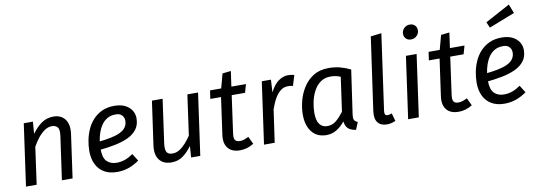

<svg xmlns="http://www.w3.org/2000/svg" viewBox="-60 -1200 4518 1611"><g transform="rotate(-10 2198.5 -394.5)"><path d="M384 -539Q450 -539 483.5 -494Q517 -449 506 -370L454 0H363L415 -368Q423 -424 406 -443Q389 -462 359 -462Q326 -462 295.5 -441Q265 -420 239 -387Q213 -354 192 -316L148 0H57L131 -527H209L201 -424Q238 -476 282.5 -507.5Q327 -539 384 -539Z M903 -539Q959 -539 996 -520Q1033 -501 1051.5 -470.5Q1070 -440 1070 -405Q1070 -348 1041.5 -310.5Q1013 -273 963.5 -250Q914 -227 849.5 -214.5Q785 -202 714 -195L723 -265Q782 -271 828.5 -280.5Q875 -290 907.5 -305.5Q940 -321 957 -344.5Q974 -368 974 -402Q974 -415 968 -429.5Q962 -444 946.5 -455Q931 -466 902 -466Q861 -466 831.5 -449Q802 -432 782 -403.5Q762 -375 750 -340Q738 -305 733 -269.5Q728 -234 728 -202Q728 -126 759.5 -95.5Q791 -65 842 -65Q879 -65 913 -77Q947 -89 983 -114L1022 -52Q979 -21 932.5 -4.5Q886 12 833 12Q769 12 724 -14Q679 -40 655.5 -88Q632 -136 632 -202Q632 -245 641 -292Q650 -339 669.5 -383Q689 -427 721 -462Q753 -497 798 -518Q843 -539 903 -539Z M1297 12Q1227 12 1193.5 -31.5Q1160 -75 1170 -152L1223 -527H1314L1262 -156Q1255 -102 1268.5 -81Q1282 -60 1317 -60Q1350 -60 1378.5 -78.5Q1407 -97 1432 -125.5Q1457 -154 1477 -184L1525 -527H1616L1542 0H1464L1471 -97Q1434 -47 1393 -17.5Q1352 12 1297 12Z M1846 -649 1918 -657 1846 -139Q1840 -99 1851 -82Q1862 -65 1891 -65Q1911 -65 1928.5 -71Q1946 -77 1967 -87L1997 -23Q1969 -5 1939.5 3.5Q1910 12 1880 12Q1812 12 1778.5 -28Q1745 -68 1755 -141L1805 -497ZM1718 -527H2024L2004 -456H1708Z M2384 -539Q2398 -539 2411.5 -537Q2425 -535 2437 -532L2410 -443Q2399 -446 2389.5 -447Q2380 -448 2367 -448Q2333 -448 2306 -428Q2279 -408 2257 -370.5Q2235 -333 2216 -279L2176 0H2085L2159 -527H2237L2231 -419Q2261 -481 2301 -510Q2341 -539 2384 -539Z M2730 -539Q2781 -539 2825.5 -527.5Q2870 -516 2915 -494L2861 -120Q2857 -92 2862.5 -76.5Q2868 -61 2893 -51L2867 12Q2841 8 2821 -1.5Q2801 -11 2789.5 -29.5Q2778 -48 2774 -76Q2743 -36 2703.5 -12Q2664 12 2617 12Q2536 12 2492.5 -43.5Q2449 -99 2449 -190Q2449 -244 2464 -304.5Q2479 -365 2512.5 -418.5Q2546 -472 2599.5 -505.5Q2653 -539 2730 -539ZM2732 -466Q2682 -466 2646.5 -440Q2611 -414 2589 -372Q2567 -330 2557 -281.5Q2547 -233 2547 -189Q2547 -123 2570.5 -92Q2594 -61 2636 -61Q2680 -61 2713 -89Q2746 -117 2777 -158L2818 -449Q2797 -458 2777.5 -462Q2758 -466 2732 -466Z M3125 -739 3217 -750 3126 -103Q3124 -82 3129 -73Q3134 -64 3150 -64Q3159 -64 3168 -66Q3177 -68 3186 -72L3205 -5Q3185 4 3167 8Q3149 12 3132 12Q3080 12 3054 -20.5Q3028 -53 3037 -118Z M3387 -527H3478L3404 0H3313ZM3454 -655Q3427 -655 3411 -671.5Q3395 -688 3395 -712Q3395 -741 3415 -760.5Q3435 -780 3464 -780Q3491 -780 3507 -763.5Q3523 -747 3523 -723Q3523 -694 3503 -674.5Q3483 -655 3454 -655Z M3708 -649 3780 -657 3708 -139Q3702 -99 3713 -82Q3724 -65 3753 -65Q3773 -65 3790.5 -71Q3808 -77 3829 -87L3859 -23Q3831 -5 3801.5 3.5Q3772 12 3742 12Q3674 12 3640.5 -28Q3607 -68 3617 -141L3667 -497ZM3580 -527H3886L3866 -456H3570Z M4203 -539Q4259 -539 4296 -520Q4333 -501 4351.5 -470.5Q4370 -440 4370 -405Q4370 -348 4341.5 -310.5Q4313 -273 4263.5 -250Q4214 -227 4149.5 -214.5Q4085 -202 4014 -195L4023 -265Q4082 -271 4128.5 -280.5Q4175 -290 4207.5 -305.5Q4240 -321 4257 -344.5Q4274 -368 4274 -402Q4274 -415 4268 -429.5Q4262 -444 4246.5 -455Q4231 -466 4202 -466Q4161 -466 4131.5 -449Q4102 -432 4082 -403.5Q4062 -375 4050 -340Q4038 -305 4033 -269.5Q4028 -234 4028 -202Q4028 -126 4059.5 -95.5Q4091 -65 4142 -65Q4179 -65 4213 -77Q4247 -89 4283 -114L4322 -52Q4279 -21 4232.5 -4.5Q4186 12 4133 12Q4069 12 4024 -14Q3979 -40 3955.5 -88Q3932 -136 3932 -202Q3932 -245 3941 -292Q3950 -339 3969.5 -383Q3989 -427 4021 -462Q4053 -497 4098 -518Q4143 -539 4203 -539ZM4101 -687 4312 -801 4342 -724 4122 -638Z"/></g></svg>

Font: Fira Sans Variable
Style: Italic
Weight: 397
Italic angle: -8°
Designer: Carrois Corporate & Edenspiekermann AG
Foundry: Carrois Corporate GbR & Edenspiekermann AG
Version: Version 4.202